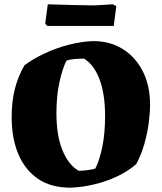

<svg xmlns="http://www.w3.org/2000/svg" viewBox="-20 -856 749 888"><path d="M306 12Q215 12 155 -29.5Q95 -71 64.5 -144Q34 -217 34 -314Q34 -387 48.5 -444Q63 -501 93 -554Q133 -584 186.5 -609Q240 -634 298 -649Q356 -664 410 -666Q490 -666 549 -628.5Q608 -591 641 -525Q674 -459 674 -372Q674 -333 667.5 -285Q661 -237 647 -188Q633 -139 610 -97Q575 -66 525.5 -42Q476 -18 419 -4Q362 10 306 12ZM344 -66Q362 -66 387.5 -69.5Q413 -73 421 -77Q440 -113 453 -176Q466 -239 466 -319Q466 -422 440 -490Q414 -558 368 -585Q349 -585 324.5 -583Q300 -581 287 -575Q269 -539 255 -476.5Q241 -414 241 -333Q241 -230 268.5 -162Q296 -94 344 -66ZM199 -736 189 -746 201 -836Q253 -834 311 -833Q369 -832 415 -831L502 -836L518 -828L506 -736Z"/></svg>

Font: Labrada ExtraBold
Style: Regular
Weight: 800
Designer: Mercedes Jáuregui
Foundry: Omnibus-Type Team
Version: Version 1.000; ttfautohint (v1.8.4.7-5d5b)